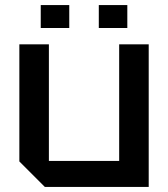

<svg xmlns="http://www.w3.org/2000/svg" viewBox="-20 -734 660 754"><path d="M564 -560V0H156L56 -100V-560H172V-102H448V-560ZM140 -624V-714H252V-624ZM368 -624V-714H480V-624Z"/></svg>

Font: Tektur Medium
Style: Regular
Weight: 500
Designer: Adam Jagosz
Foundry: Adam Jagosz
Version: Version 1.005;gftools[0.9.30]